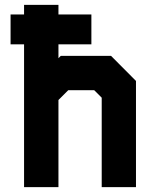

<svg xmlns="http://www.w3.org/2000/svg" viewBox="-20 -770 651 790"><path d="M79 0V-587.5H23.5V-710.5H79V-750H220.5V-710.5H356V-587.5H220.5V-530.5L230 -540H437L539.5 -437V0H398.5V-368L367.5 -399H261L220.5 -358.5V0Z"/></svg>

Font: Tourney Expanded Black
Style: Regular
Weight: 900
Width: 7
Designer: Tyler Finck
Foundry: Etcetera Type Co
Version: Version 1.010; ttfautohint (v1.8.3)